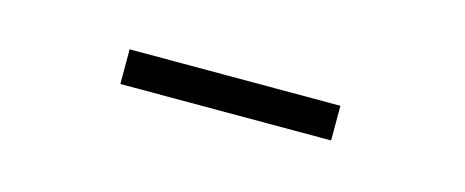

<svg xmlns="http://www.w3.org/2000/svg" viewBox="-22 -742 480 198"><g transform="rotate(15 218.0 -643.5)"><path d="M103 -625V-662H328V-625Z"/></g></svg>

Font: Piazzolla Thin Thin
Style: Regular
Weight: 250
Version: Version 2.005